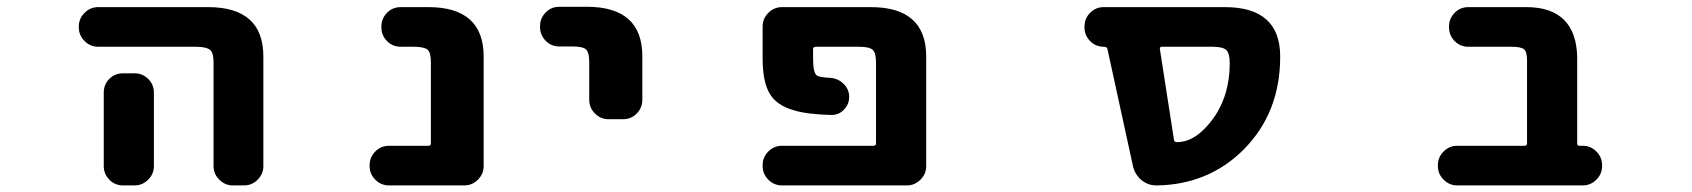

<svg xmlns="http://www.w3.org/2000/svg" viewBox="-20 -570 5040 572"><path d="M673.8 -17.6Q650.4 -17.6 633.3 -34.7Q616.2 -51.8 616.2 -75.2V-384.8Q616.2 -412.1 606.4 -420.9Q594.7 -430.7 564.5 -430.7H272.5Q249 -430.7 231.9 -447.8Q214.8 -464.8 214.8 -488.3V-491.2Q214.8 -514.6 231.9 -531.7Q249 -548.8 272.5 -548.8H599.6Q764.6 -548.8 764.6 -401.4V-75.2Q764.6 -51.8 747.6 -34.7Q730.5 -17.6 707 -17.6ZM346.7 -17.6Q322.3 -17.6 305.7 -34.7Q289.1 -51.8 289.1 -75.2V-293.9Q289.1 -318.4 305.7 -335Q322.3 -351.6 346.7 -351.6H380.9Q404.3 -351.6 421.4 -335Q438.5 -318.4 438.5 -293.9V-75.2Q438.5 -51.8 421.4 -34.7Q404.3 -17.6 380.9 -17.6Z M1138.7 -17.6Q1115.2 -17.6 1098.1 -34.7Q1081.1 -51.8 1081.1 -75.2V-78.1Q1081.1 -101.6 1098.1 -118.7Q1115.2 -135.7 1138.7 -135.7H1255.9Q1263.7 -135.7 1263.7 -142.6V-384.8Q1263.7 -413.1 1253.9 -421.9Q1243.2 -430.7 1212.9 -430.7H1173.8Q1149.4 -430.7 1132.8 -447.8Q1116.2 -464.8 1116.2 -488.3V-491.2Q1116.2 -514.6 1132.8 -531.7Q1149.4 -548.8 1173.8 -548.8H1255.9Q1420.9 -548.8 1420.9 -401.4V-75.2Q1420.9 -51.8 1403.8 -34.7Q1386.7 -17.6 1363.3 -17.6Z M1793 -214.8Q1769.5 -214.8 1752.4 -231.9Q1735.4 -249 1735.4 -272.5V-385.7Q1735.4 -414.1 1725.6 -422.9Q1715.8 -431.6 1685.5 -431.6H1646.5Q1622.1 -431.6 1605.5 -448.7Q1588.9 -465.8 1588.9 -489.3V-492.2Q1588.9 -515.6 1605.5 -532.7Q1622.1 -549.8 1646.5 -549.8H1728.5Q1893.6 -549.8 1893.6 -402.3V-272.5Q1893.6 -249 1877 -231.9Q1860.4 -214.8 1835.9 -214.8Z M2309.6 -17.6Q2286.1 -17.6 2269 -34.7Q2252 -51.8 2252 -75.2V-78.1Q2252 -101.6 2269 -118.7Q2286.1 -135.7 2309.6 -135.7H2582Q2589.8 -135.7 2589.8 -142.6V-384.8Q2589.8 -412.1 2580.1 -421.4Q2570.3 -430.7 2539.1 -430.7H2410.2Q2402.3 -430.7 2402.3 -423.8V-396.5Q2402.3 -351.6 2414.1 -344.7Q2420.9 -339.8 2455.1 -337.9Q2477.5 -335.9 2493.7 -319.8Q2509.8 -303.7 2509.8 -281.2Q2509.8 -258.8 2493.2 -242.2Q2478.5 -227.5 2457 -227.5Q2456.1 -227.5 2455.1 -227.5Q2383.8 -229.5 2345.7 -241.2Q2293 -255.9 2272.5 -292Q2252 -327.1 2252 -396.5V-491.2Q2252 -514.6 2269 -531.7Q2286.1 -548.8 2309.6 -548.8H2574.2Q2739.3 -548.8 2739.3 -401.4V-75.2Q2739.3 -51.8 2722.2 -34.7Q2705.1 -17.6 2681.6 -17.6Z M3425.8 -17.6Q3424.8 -17.6 3424.8 -17.6Q3400.4 -17.6 3380.9 -33.2Q3361.3 -49.8 3355.5 -74.2L3279.3 -423.8Q3277.3 -430.7 3269.5 -430.7H3268.6Q3244.1 -430.7 3227.5 -447.8Q3210.9 -464.8 3210.9 -488.3V-491.2Q3210.9 -514.6 3227.5 -531.7Q3244.1 -548.8 3268.6 -548.8H3628.9Q3793.9 -548.8 3793.9 -401.4Q3793.9 -318.4 3767.1 -249.5Q3740.2 -180.7 3687 -126.5Q3633.8 -72.3 3566.4 -44.9Q3502 -18.6 3425.8 -17.6ZM3592.8 -214.8Q3643.6 -284.2 3643.6 -381.8Q3643.6 -411.1 3633.3 -420.9Q3623 -430.7 3592.8 -430.7H3441.4Q3434.6 -430.7 3435.5 -423.8L3477.5 -153.3Q3478.5 -146.5 3486.3 -146.5Q3542 -146.5 3592.8 -214.8Z M4321.3 -17.6Q4297.9 -17.6 4280.8 -34.7Q4263.7 -51.8 4263.7 -75.2V-78.1Q4263.7 -101.6 4280.8 -118.7Q4297.9 -135.7 4321.3 -135.7H4521.5Q4529.3 -135.7 4529.3 -142.6V-388.7Q4529.3 -416 4520.5 -422.9Q4511.7 -430.7 4483.4 -430.7H4354.5Q4330.1 -430.7 4313.5 -447.8Q4296.9 -464.8 4296.9 -488.3V-491.2Q4296.9 -514.6 4313.5 -531.7Q4330.1 -548.8 4354.5 -548.8H4527.3Q4601.6 -548.8 4639.6 -510.7Q4677.7 -472.7 4678.7 -398.4V-142.6Q4678.7 -135.7 4685.5 -135.7H4695.3Q4718.8 -135.7 4735.8 -118.7Q4752.9 -101.6 4752.9 -78.1V-75.2Q4752.9 -51.8 4735.8 -34.7Q4718.8 -17.6 4695.3 -17.6Z"/></svg>

Font: Rounded Mgen+ 1m bold
Style: Bold
Weight: 700
Designer: [Source Han Sans]
Ryoko NISHIZUKA  (kana & ideographs); Paul D. Hunt (Latin, Greek & Cyrillic); Wenlong ZHANG  (bopomofo
Version: Version 1.059.20150602